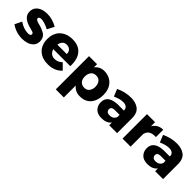

<svg xmlns="http://www.w3.org/2000/svg" viewBox="210 -1679 3002 3002"><g transform="rotate(45 1711.5 -177.5)"><path d="M260 8Q125 8 16 -69L72 -184Q173 -117 264 -117Q294 -117 307.5 -125.5Q321 -134 321 -152Q321 -172 301 -181Q281 -190 248 -198Q42 -244 42 -374Q42 -434 72 -472.5Q106 -513.5 156.2 -531.2Q206.5 -549 264 -549Q381 -549 489 -486L429 -370Q323 -425 257 -425Q206 -425 206 -391Q206 -357 298 -338Q366 -321 425 -286.5Q484 -252 489 -166Q489 -105 457.5 -67Q422 -26.5 370 -9.2Q318 8 260 8Z M827 6Q732 6 668.5 -30Q602 -68.5 571.5 -131Q541 -193.5 541 -268Q541 -331 558.8 -379.2Q576.5 -427.5 607.5 -461.5Q638.5 -495.5 680 -515.5Q744 -547 823 -547Q920 -547 980 -509.5Q1042 -470 1069.5 -403.8Q1097 -337.5 1097 -256L1096 -223H720Q752 -128 843 -128Q912 -128 970 -183L1063 -90Q977 6 827 6ZM924 -318Q924 -369.5 895 -395.8Q866 -422 824 -422Q775 -422 749 -393Q723 -364 716 -318Z M1371 194H1193V-541H1371V-471Q1429 -547 1530 -547Q1596.5 -547 1654.5 -516.5Q1712.5 -486 1748.5 -421Q1782 -359 1782 -268Q1782 -219 1769.5 -170.5Q1757 -122 1728.2 -82.2Q1699.5 -42.5 1651.8 -18.2Q1604 6 1534 6Q1431 6 1371 -70ZM1486 -138Q1547 -138 1575 -177.5Q1603 -217 1603 -272Q1603 -327 1574.5 -367Q1546 -407 1486 -407Q1428 -407 1399.5 -367Q1371 -327 1371 -272Q1371 -204 1405 -171Q1439 -138 1486 -138Z M2017 8Q1923 8 1877.5 -41.5Q1832 -91 1832 -161Q1832 -315 2039 -325H2180Q2180 -412 2077 -412Q2008 -412 1915 -369L1866 -489Q1989 -548 2118 -548Q2219 -548 2284 -501Q2349 -454 2355 -352V0H2180V-61Q2128 8 2017 8ZM2072 -113Q2119 -113 2145.2 -133.2Q2171.5 -153.5 2180 -183V-230H2074Q1999 -230 1999 -174Q1999 -149 2016 -131Q2033 -113 2072 -113Z M2653 0H2475V-541H2653V-451Q2713 -548 2827 -548V-385L2806 -386Q2673 -386 2653 -276Z M3033 8Q2939 8 2893.5 -41.5Q2848 -91 2848 -161Q2848 -315 3055 -325H3196Q3196 -412 3093 -412Q3024 -412 2931 -369L2882 -489Q3005 -548 3134 -548Q3235 -548 3300 -501Q3365 -454 3371 -352V0H3196V-61Q3144 8 3033 8ZM3088 -113Q3135 -113 3161.2 -133.2Q3187.5 -153.5 3196 -183V-230H3090Q3015 -230 3015 -174Q3015 -149 3032 -131Q3049 -113 3088 -113Z"/></g></svg>

Font: Argentum Novus
Style: Bold
Weight: 700
Designer: Julieta Ulanovsky (font) & Cristiano Sobral (main changes)
Foundry: Julieta Ulanovsky (font) & Cristiano Sobral (main changes)
Version: Version 3.00;November 27, 2020;FontCreator 13.0.0.2655 64-bi